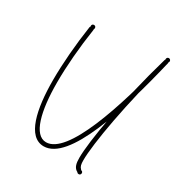

<svg xmlns="http://www.w3.org/2000/svg" viewBox="-152 -691 754 816"><g transform="rotate(30 225.0 -283.5)"><path d="M166 -2C289 -2 383 -301 447 -571C449 -577 446 -582 440 -583C434 -584 430 -582 428 -575C364 -306 270 -22 166 -22C106 -22 80 -126 80 -266C80 -346 88 -443 102 -534C104 -541 100 -545 94 -546C88 -547 84 -544 82 -538C68 -445 60 -347 60 -266C60 -124 86 -2 166 -2ZM354 26C360 26 364 22 364 16C364 10 360 6 354 6C348 6 344 10 344 16C344 22 348 26 354 26ZM94 -536C100 -536 104 -540 104 -546C104 -552 100 -556 94 -556C88 -556 84 -552 84 -546C84 -540 88 -536 94 -536ZM340 18C346 23 351 21 354 16C358 10 356 6 352 2C345 -5 342 -14 342 -36C342 -114 380 -337 447 -570C448 -577 446 -581 440 -583C434 -585 430 -582 428 -576C360 -342 322 -116 322 -36C322 -7 327 8 340 18ZM440 -573C446 -573 450 -578 450 -583C450 -588 446 -593 440 -593C434 -593 430 -588 430 -583C430 -578 434 -573 440 -573ZM440 -573C446 -573 450 -578 450 -583C450 -588 446 -593 440 -593C434 -593 430 -588 430 -583C430 -578 434 -573 440 -573Z"/></g></svg>

Font: Mistral SingleLine Outline
Style: Regular
Weight: 300
Designer: François Chastanet, Élisa Garzelli, Anais Alves, Morgane Autin
Foundry: institut supérieur des arts et du design Toulouse / isdaT
Version: Version 1.000;Glyphs 3.3 (3337)